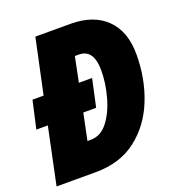

<svg xmlns="http://www.w3.org/2000/svg" viewBox="-130 -820 855 926"><g transform="rotate(-20 297.5 -357.0)"><path d="M205 0Q329 0 413.5 -65Q498 -130 540.5 -236.5Q583 -343 583 -468Q583 -585 517.5 -649.5Q452 -714 334 -714H154L94 -433H37L5 -291H64L3 0ZM218 -155 246 -291H312L343 -433H275L301 -561H321Q397 -561 397 -453Q397 -388 378 -318.5Q359 -249 323 -202Q287 -155 235 -155Z"/></g></svg>

Font: Noto Sans Display SemiCondensed Black
Style: Italic
Weight: 900
Width: 4
Designer: Monotype Design team
Foundry: Monotype Imaging Inc.
Version: 1.000